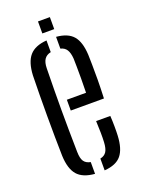

<svg xmlns="http://www.w3.org/2000/svg" viewBox="-135 -758 612 827"><g transform="rotate(-20 171.0 -344.5)"><path d="M47 -115Q46 -155.5 45.5 -202.5Q45 -249.5 45 -298.8Q45 -348 45.5 -395.5Q46 -443 47 -484Q50 -544 75 -572.8Q100 -601.5 153.5 -605.5V-552Q133 -547.5 123.5 -533.2Q114 -519 113.5 -492.5Q112.5 -439 112 -392.2Q111.5 -345.5 111.5 -301Q111.5 -256.5 112 -209.8Q112.5 -163 113.5 -109Q114 -79.5 123.2 -65.8Q132.5 -52 153.5 -48V6Q98.5 1.5 74 -27Q49.5 -55.5 47 -115ZM197.5 6V-48Q217 -52 226 -66Q235 -80 236.5 -109Q237.5 -128 237.2 -152Q237 -176 235.5 -206H300.5Q302 -183.5 302.2 -159Q302.5 -134.5 301.5 -115Q298.5 -55.5 275 -26.8Q251.5 2 197.5 6ZM148.5 -286V-335.5H236.5Q237.5 -370.5 237.5 -401.5Q237.5 -432.5 237.2 -455.8Q237 -479 236.5 -492.5Q234.5 -519 225.5 -533.2Q216.5 -547.5 197.5 -552V-606Q250.5 -601.5 274.5 -573.5Q298.5 -545.5 301.5 -486Q302 -471 302.5 -441Q303 -411 302.8 -371.5Q302.5 -332 300.5 -286ZM147 -640V-695H201.5V-640Z"/></g></svg>

Font: Big Shoulders Stencil Display Thin
Style: Regular
Weight: 400
Version: Version 2.001